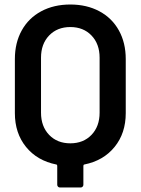

<svg xmlns="http://www.w3.org/2000/svg" viewBox="-20 -728 624 852"><path d="M538 -466V-226Q538 -137 488.5 -76Q439 -15 354 2Q350 3 350 8V92Q350 97 346.5 100.5Q343 104 338 104H246Q241 104 237.5 100.5Q234 97 234 92V8Q234 3 230 2Q145 -15 95.5 -76Q46 -137 46 -226V-466Q46 -538 76.5 -593Q107 -648 163 -678Q219 -708 292 -708Q365 -708 421 -678Q477 -648 507.5 -593Q538 -538 538 -466ZM422 -472Q422 -533 386 -570.5Q350 -608 292 -608Q234 -608 198 -570.5Q162 -533 162 -472V-228Q162 -167 198 -129.5Q234 -92 292 -92Q350 -92 386 -129.5Q422 -167 422 -228Z"/></svg>

Font: Barlow SemiBold
Style: Regular
Weight: 600
Designer: Jeremy Tribby
Foundry: Tribby Type
Version: Version 1.422